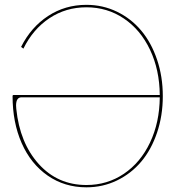

<svg xmlns="http://www.w3.org/2000/svg" viewBox="-20 -783 735 805"><path d="M32.7 -379.9Q32.7 -384.8 37.6 -384.8H649.9Q648.9 -490.2 609.1 -574.2Q569.3 -658.2 499.5 -705.3Q429.7 -752.4 342.3 -752.4Q255.9 -752.4 187 -706.5Q118.2 -660.6 78.1 -579.1L68.4 -586.4Q109.9 -668.9 181.4 -715.8Q252.9 -762.7 342.3 -762.7Q411.1 -762.7 470.5 -733.9Q529.8 -705.1 572 -654.8Q614.3 -604.5 638.4 -533.2Q662.6 -461.9 662.6 -379.9Q662.6 -297.9 638.4 -226.6Q614.3 -155.3 572 -105.2Q529.8 -55.2 470.5 -26.4Q411.1 2.4 342.3 2.4Q251 2.4 180.2 -46.6Q109.4 -95.7 71 -182.6Q32.7 -269.5 32.7 -379.9ZM47.4 -340.8Q47.4 -337.9 47.9 -332.3Q48.3 -326.7 48.3 -326.2Q63 -183.6 142.3 -95.5Q221.7 -7.3 342.3 -7.3Q429.7 -7.3 499.5 -54.4Q569.3 -101.6 609.1 -185.5Q648.9 -269.5 649.9 -375H70.3Q47.4 -375 47.4 -340.8Z"/></svg>

Font: Znikomit
Style: Regular
Weight: 100
Designer: gluk
Foundry: gluk
Version: Version 0.53